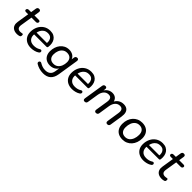

<svg xmlns="http://www.w3.org/2000/svg" viewBox="315 -2086 3719 3719"><g transform="rotate(45 2174.0 -226.5)"><path d="M242 9Q184 9 146 -13.5Q108 -36 93 -76Q78 -116 87 -170L126 -417H68Q50 -417 39.5 -424.5Q29 -432 29 -446Q29 -466 42 -476.5Q55 -487 76 -487H137L155 -599Q159 -621 171 -631.5Q183 -642 205 -642Q228 -642 238 -629Q248 -616 244 -591L228 -487H343Q362 -487 372.5 -480Q383 -473 383 -458Q383 -440 371 -428.5Q359 -417 339 -417H217L179 -179Q169 -119 191 -93.5Q213 -68 258 -68Q279 -68 290.5 -71.5Q302 -75 311 -75Q321 -75 326.5 -69Q332 -63 332 -48Q332 -24 324.5 -14Q317 -4 302 0Q291 4 274 6.5Q257 9 242 9Z M625 9Q555 9 503.5 -17.5Q452 -44 424 -92.5Q396 -141 396 -207Q396 -287 428 -352.5Q460 -418 519 -457Q578 -496 658 -496Q716 -496 755 -475.5Q794 -455 817 -420.5Q840 -386 847.5 -342.5Q855 -299 849 -253Q847 -235 840 -229Q833 -223 818 -223H467L475 -281H793L775 -267Q782 -313 772 -349.5Q762 -386 734 -408Q706 -430 657 -430Q605 -430 570 -406.5Q535 -383 515.5 -347Q496 -311 490 -270L485 -245Q472 -162 511 -112.5Q550 -63 631 -63Q666 -63 699 -71Q732 -79 762 -98Q776 -108 787.5 -107Q799 -106 806 -99Q813 -92 815 -81.5Q817 -71 812 -59.5Q807 -48 794 -39Q760 -15 713.5 -3Q667 9 625 9Z M1137 189Q1078 189 1027 173.5Q976 158 936 133Q924 125 920 114Q916 103 918.5 92.5Q921 82 929 74Q937 66 948.5 64.5Q960 63 973 71Q1008 92 1044.5 104.5Q1081 117 1125 117Q1189 117 1228.5 86Q1268 55 1278 -11L1296 -122L1304 -121Q1280 -69 1232.5 -40.5Q1185 -12 1124 -12Q1066 -12 1022 -36Q978 -60 954 -105Q930 -150 930 -211Q930 -267 946.5 -318.5Q963 -370 995 -410Q1027 -450 1072.5 -473Q1118 -496 1176 -496Q1236 -496 1281.5 -467Q1327 -438 1344 -380L1333 -363L1347 -450Q1350 -473 1363.5 -483.5Q1377 -494 1398 -494Q1420 -494 1429 -480Q1438 -466 1434 -441L1367 -16Q1351 86 1294 137.5Q1237 189 1137 189ZM1149 -84Q1204 -84 1241 -113Q1278 -142 1297 -190Q1316 -238 1316 -294Q1316 -355 1283 -389.5Q1250 -424 1188 -424Q1135 -424 1097.5 -395Q1060 -366 1041 -318.5Q1022 -271 1022 -215Q1022 -153 1055.5 -118.5Q1089 -84 1149 -84Z M1749 9Q1679 9 1627.5 -17.5Q1576 -44 1548 -92.5Q1520 -141 1520 -207Q1520 -287 1552 -352.5Q1584 -418 1643 -457Q1702 -496 1782 -496Q1840 -496 1879 -475.5Q1918 -455 1941 -420.5Q1964 -386 1971.5 -342.5Q1979 -299 1973 -253Q1971 -235 1964 -229Q1957 -223 1942 -223H1591L1599 -281H1917L1899 -267Q1906 -313 1896 -349.5Q1886 -386 1858 -408Q1830 -430 1781 -430Q1729 -430 1694 -406.5Q1659 -383 1639.5 -347Q1620 -311 1614 -270L1609 -245Q1596 -162 1635 -112.5Q1674 -63 1755 -63Q1790 -63 1823 -71Q1856 -79 1886 -98Q1900 -108 1911.5 -107Q1923 -106 1930 -99Q1937 -92 1939 -81.5Q1941 -71 1936 -59.5Q1931 -48 1918 -39Q1884 -15 1837.5 -3Q1791 9 1749 9Z M2092 7Q2071 7 2061 -6.5Q2051 -20 2055 -45L2119 -450Q2123 -472 2136 -483Q2149 -494 2170 -494Q2191 -494 2200.5 -480.5Q2210 -467 2206 -443L2194 -362L2186 -378Q2213 -436 2258.5 -466Q2304 -496 2359 -496Q2416 -496 2452.5 -465Q2489 -434 2498 -374L2486 -378Q2511 -434 2557.5 -465Q2604 -496 2667 -496Q2719 -496 2754 -474.5Q2789 -453 2803 -408Q2817 -363 2806 -293L2766 -37Q2763 -16 2750 -4.5Q2737 7 2715 7Q2692 7 2682.5 -6.5Q2673 -20 2676 -45L2715 -297Q2725 -360 2706 -391Q2687 -422 2638 -422Q2580 -422 2541.5 -380Q2503 -338 2491 -263L2456 -37Q2453 -16 2439.5 -4.5Q2426 7 2403 7Q2382 7 2371.5 -6.5Q2361 -20 2365 -45L2405 -297Q2415 -360 2396 -391Q2377 -422 2328 -422Q2270 -422 2231.5 -380Q2193 -338 2181 -263L2145 -37Q2139 7 2092 7Z M3130 9Q3063 9 3014.5 -17Q2966 -43 2940.5 -91.5Q2915 -140 2915 -206Q2915 -269 2933.5 -322Q2952 -375 2987 -414Q3022 -453 3069.5 -474.5Q3117 -496 3174 -496Q3242 -496 3290 -470Q3338 -444 3364 -395.5Q3390 -347 3390 -280Q3390 -218 3371 -165Q3352 -112 3317.5 -73Q3283 -34 3235.5 -12.5Q3188 9 3130 9ZM3133 -63Q3186 -63 3222.5 -92.5Q3259 -122 3278.5 -172.5Q3298 -223 3298 -284Q3298 -352 3264.5 -388Q3231 -424 3172 -424Q3119 -424 3082 -394.5Q3045 -365 3026 -315Q3007 -265 3007 -203Q3007 -135 3040.5 -99Q3074 -63 3133 -63Z M3704 9Q3634 9 3582.5 -17.5Q3531 -44 3503 -92.5Q3475 -141 3475 -207Q3475 -287 3507 -352.5Q3539 -418 3598 -457Q3657 -496 3737 -496Q3795 -496 3834 -475.5Q3873 -455 3896 -420.5Q3919 -386 3926.5 -342.5Q3934 -299 3928 -253Q3926 -235 3919 -229Q3912 -223 3897 -223H3546L3554 -281H3872L3854 -267Q3861 -313 3851 -349.5Q3841 -386 3813 -408Q3785 -430 3736 -430Q3684 -430 3649 -406.5Q3614 -383 3594.5 -347Q3575 -311 3569 -270L3564 -245Q3551 -162 3590 -112.5Q3629 -63 3710 -63Q3745 -63 3778 -71Q3811 -79 3841 -98Q3855 -108 3866.5 -107Q3878 -106 3885 -99Q3892 -92 3894 -81.5Q3896 -71 3891 -59.5Q3886 -48 3873 -39Q3839 -15 3792.5 -3Q3746 9 3704 9Z M4207 9Q4149 9 4111 -13.5Q4073 -36 4058 -76Q4043 -116 4052 -170L4091 -417H4033Q4015 -417 4004.5 -424.5Q3994 -432 3994 -446Q3994 -466 4007 -476.5Q4020 -487 4041 -487H4102L4120 -599Q4124 -621 4136 -631.5Q4148 -642 4170 -642Q4193 -642 4203 -629Q4213 -616 4209 -591L4193 -487H4308Q4327 -487 4337.5 -480Q4348 -473 4348 -458Q4348 -440 4336 -428.5Q4324 -417 4304 -417H4182L4144 -179Q4134 -119 4156 -93.5Q4178 -68 4223 -68Q4244 -68 4255.5 -71.5Q4267 -75 4276 -75Q4286 -75 4291.5 -69Q4297 -63 4297 -48Q4297 -24 4289.5 -14Q4282 -4 4267 0Q4256 4 4239 6.5Q4222 9 4207 9Z"/></g></svg>

Font: Nunito Medium
Style: Italic
Weight: 500
Designer: Vernon Adams
Foundry: Vernon Adams
Version: Version 3.601